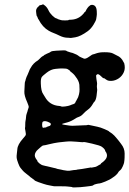

<svg xmlns="http://www.w3.org/2000/svg" viewBox="-20 -674 589 875"><path d="M177 -419 183 -424Q183 -424 187.5 -426Q192 -428 193 -429Q194 -430 201 -432.5Q208 -435 211 -438Q216 -442 237 -443Q278 -446 281.5 -443Q285 -440 291 -438.5Q297 -437 300 -435.5Q303 -434 305.5 -434Q308 -434 315 -431Q333 -424 336.5 -420.5Q340 -417 344.5 -415Q349 -413 353 -411Q357 -409 358 -409Q359 -409 362 -407Q370 -404 386 -415.5Q402 -427 404 -426.5Q406 -426 413.5 -429Q421 -432 422.5 -432Q424 -432 431 -434Q438 -436 456 -436Q484 -436 494.5 -430.5Q505 -425 513 -421Q533 -413 543 -391L546 -386Q552 -363 544.5 -345.5Q537 -328 522 -317.5Q507 -307 490 -305.5Q473 -304 463.5 -311.5Q454 -319 452.5 -317.5Q451 -316 440 -327Q429 -338 423.5 -335.5Q418 -333 418 -328Q418 -323 419.5 -313.5Q421 -304 422 -298Q423 -292 422 -287Q421 -280 422 -273.5Q423 -267 423 -264Q423 -258 420 -237Q417 -216 409 -209Q408 -209 404 -202Q394 -184 381.5 -175Q369 -166 359.5 -155.5Q350 -145 339.5 -141.5Q329 -138 324 -134Q304 -121 287.5 -116.5Q271 -112 266 -110.5Q261 -109 264 -107.5Q267 -106 277.5 -104.5Q288 -103 298 -101.5Q308 -100 327.5 -101.5Q347 -103 362.5 -103Q378 -103 379.5 -104.5Q381 -106 395.5 -102.5Q410 -99 423.5 -96.5Q437 -94 456.5 -85.5Q476 -77 476 -76Q476 -75 481.5 -71.5Q487 -68 487.5 -67.5Q488 -67 491 -65Q494 -63 501 -56Q508 -49 512 -43.5Q516 -38 519 -35Q522 -32 523 -30Q524 -28 532 -18Q548 2 548 25.5Q548 49 547 56Q546 63 545.5 67Q545 71 539.5 84Q534 97 527.5 102Q521 107 518.5 112Q516 117 510.5 122Q505 127 502 129.5Q499 132 494 135Q481 145 459.5 153.5Q438 162 433.5 162Q429 162 418.5 164.5Q408 167 405 170Q402 173 390.5 174Q379 175 370.5 176.5Q362 178 346 179Q311 181 310 179.5Q309 178 302 177.5Q295 177 288 176Q281 175 259.5 175Q238 175 231.5 175Q225 175 219 173.5Q213 172 203.5 170.5Q194 169 178.5 164Q163 159 155 156Q137 149 137.5 148Q138 147 133.5 144Q129 141 128.5 140.5Q128 140 125.5 138Q123 136 122.5 136Q122 136 119.5 134Q117 132 114 129Q111 126 99.5 117.5Q88 109 82.5 102Q77 95 73 90.5Q69 86 63 70Q57 54 56 46Q55 38 57 24Q59 10 59 6Q60 -15 86 -44Q95 -54 97 -58Q99 -62 96 -76.5Q93 -91 94 -91.5Q95 -92 95 -105.5Q95 -119 96.5 -124.5Q98 -130 98.5 -139Q99 -148 101 -154Q103 -160 103.5 -161.5Q104 -163 105.5 -167.5Q107 -172 106.5 -172Q106 -172 108.5 -178Q111 -184 111 -187.5Q111 -191 104 -208Q90 -239 91 -256.5Q92 -274 92.5 -287Q93 -300 94 -301Q95 -302 96 -307Q97 -312 97.5 -313.5Q98 -315 99 -317.5Q100 -320 100 -320.5Q100 -321 101 -323.5Q102 -326 105.5 -333Q109 -340 112 -348.5Q115 -357 116 -358.5Q117 -360 120 -365Q131 -386 153 -399Q156 -401 160.5 -406Q165 -411 166.5 -412Q168 -413 170 -415Q172 -417 174.5 -418Q177 -419 177 -419ZM232 -360Q212 -358 193 -343Q174 -328 172 -325Q165 -318 166 -294Q167 -258 177 -245Q179 -242 185 -232Q206 -194 251 -191Q258 -190 259 -189Q263 -187 277.5 -189Q292 -191 299.5 -194Q307 -197 308 -197.5Q309 -198 311 -198.5Q313 -199 313 -199Q313 -199 314.5 -199.5Q316 -200 316.5 -200.5Q317 -201 318 -202H319Q322 -203 322 -204Q322 -204 323.5 -207.5Q325 -211 325 -211Q325 -211 326 -212L336 -231Q341 -245 342 -256Q343 -267 342.5 -267Q342 -267 342 -278Q343 -297 331.5 -315Q320 -333 310 -341Q300 -349 299 -350Q298 -351 298.5 -351.5Q299 -352 296 -354Q293 -356 288 -359Q283 -362 265.5 -362Q248 -362 242.5 -361Q237 -360 232 -360ZM208 -114Q187 -126 176 -120Q172 -117 172 -107.5Q172 -98 173.5 -94.5Q175 -91 178 -91.5Q181 -92 181.5 -92.5Q182 -93 186.5 -93Q191 -93 191.5 -94.5Q192 -96 197 -97Q207 -100 211 -102L208 -103Q212 -105 212 -108Q212 -111 208 -114ZM143 19Q134 34 143 48Q145 51 147.5 54.5Q150 58 150 58Q150 63 159.5 70.5Q169 78 174 79Q179 80 186 82Q193 84 195.5 84Q198 84 206 86.5Q214 89 224.5 91Q235 93 238 94.5Q241 96 248 97Q255 98 258 99Q261 100 269 101.5Q277 103 279 103Q286 105 297 104L316 101Q316 101 323.5 100.5Q331 100 331 99Q338 98 354 96L395 89Q395 91 402 89Q409 87 412.5 87Q416 87 423 83Q430 79 430.5 78.5Q431 78 435.5 76Q440 74 439.5 72.5Q439 71 444 68Q481 42 460 15Q458 12 459 12Q460 12 458.5 9.5Q457 7 454 3.5Q451 0 443.5 -5.5Q436 -11 399.5 -19.5Q363 -28 360.5 -26.5Q358 -25 330 -28Q302 -31 279 -28.5Q256 -26 250.5 -25.5Q245 -25 240 -24Q235 -23 225.5 -21.5Q216 -20 201 -16Q186 -12 179.5 -11.5Q173 -11 167 -5Q161 1 154 6.5Q147 12 143 19ZM293 -583Q293 -584 299 -584Q332 -584 354 -605Q364 -615 364 -616.5Q364 -618 366.5 -619Q369 -620 371 -624.5Q373 -629 373.5 -629.5Q374 -630 375.5 -633Q377 -636 380.5 -640Q384 -644 384 -644L389 -648L391 -650L398 -652Q420 -652 421 -622Q422 -607 420.5 -600.5Q419 -594 418.5 -587.5Q418 -581 406.5 -562Q395 -543 380 -532Q347 -508 323 -504Q299 -500 298.5 -501Q298 -502 289 -502Q271 -502 252.5 -511Q234 -520 225.5 -523Q217 -526 213.5 -528Q210 -530 202 -534Q174 -550 156 -585Q154 -588 153.5 -588.5Q153 -589 151 -595Q149 -601 148 -600.5Q147 -600 145.5 -611.5Q144 -623 144.5 -627Q145 -631 147.5 -635.5Q150 -640 150.5 -640Q151 -640 155 -644Q159 -648 159.5 -649Q160 -650 166.5 -651Q173 -652 174.5 -654Q176 -656 185.5 -648Q195 -640 201 -627Q207 -614 218.5 -603Q230 -592 236 -590.5Q242 -589 242 -588Q242 -587 248 -585.5Q254 -584 257.5 -582.5Q261 -581 277 -581Q293 -581 293 -583Z"/></svg>

Font: TT2020 Style E
Style: Regular
Weight: 400
Version: Version 00.2